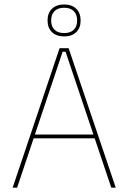

<svg xmlns="http://www.w3.org/2000/svg" viewBox="-20 -860 588 880"><path d="M38 0 253 -639H294.5L510.5 0H490L280.5 -623H267L58.5 0ZM127 -226V-243.5H421V-226ZM198 -765.5V-766.5Q198 -800.5 218.5 -820Q239 -839.5 274 -839.5Q309 -839.5 329.2 -820Q349.5 -800.5 349.5 -766.5V-765.5Q349.5 -732 329.2 -712.5Q309 -693 274 -693Q239 -693 218.5 -712.5Q198 -732 198 -765.5ZM214.5 -765.5Q214.5 -738.5 230 -723.5Q245.5 -708.5 274 -708.5Q302.5 -708.5 318 -723.5Q333.5 -738.5 333.5 -765.5V-766.5Q333.5 -794 318 -809.2Q302.5 -824.5 274 -824.5Q245.5 -824.5 230 -809.2Q214.5 -794 214.5 -766.5Z"/></svg>

Font: Anek Odia Thin
Style: Regular
Weight: 250
Version: Version 1.003